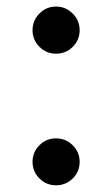

<svg xmlns="http://www.w3.org/2000/svg" viewBox="-20 -552 317 579"><path d="M148.9 -390.1Q119.6 -390.1 98.9 -410.9Q78.1 -431.6 78.1 -460.9Q78.1 -490.2 98.9 -511.2Q119.6 -532.2 148.9 -532.2Q178.2 -532.2 199.2 -511.2Q220.2 -490.2 220.2 -460.9Q220.2 -431.6 199.5 -410.9Q178.7 -390.1 148.9 -390.1ZM148.9 6.8Q119.6 6.8 98.9 -13.9Q78.1 -34.7 78.1 -64Q78.1 -93.3 98.9 -114Q119.6 -134.8 148.9 -134.8Q178.2 -134.8 199.2 -114Q220.2 -93.3 220.2 -64Q220.2 -34.7 199.5 -13.9Q178.7 6.8 148.9 6.8Z"/></svg>

Font: Telcell.Market Med
Style: Regular
Weight: 500
Designer: Rasmus Andersson, Sedrak Mkrtchyan
Version: Version 3.019;git-0a5106e0b